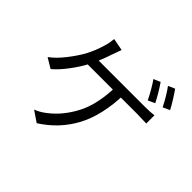

<svg xmlns="http://www.w3.org/2000/svg" viewBox="-191 -1056 1360 1360"><g transform="rotate(45 488.5 -376.0)"><path d="M821.9 -636.7 770 -613.5 762.2 -629.2Q747.2 -658.8 727.6 -692.4Q708 -726 691.2 -748.7L742.1 -770.5Q761.1 -743.7 784 -705.3Q806.9 -667 821.9 -636.7ZM930.8 -676.6 879.3 -653.4Q838.3 -735 798.5 -787.6L848.8 -809.4Q868.2 -781.9 892.6 -742.9Q917.1 -704 930.8 -676.6ZM362.3 -666.9Q362.3 -665.3 361.3 -664.6Q348.3 -624.3 332.4 -585.4Q316.5 -546.5 298 -509.5Q267.9 -449.8 219.4 -385.2Q170.8 -320.6 126.6 -283.7L51.4 -329Q98.9 -363.3 146.9 -424.2Q194.8 -485.1 225.1 -539.3Q257.7 -599.2 280.3 -676Q291 -709.8 294.6 -752.9L386.8 -735.1Q378.8 -712.3 362.3 -666.9ZM787.5 -567.3Q845.9 -567.3 878.4 -572.6V-490.2Q838.4 -492.3 787.5 -492.9H255.5L265.6 -567.3ZM328 57 246.9 1.8Q290.3 -15.1 325.8 -43.3Q417 -111.6 477.8 -226.6Q538.6 -341.6 542.7 -527.3L622.9 -526.7Q616.2 -309.9 541.4 -170.5Q466.6 -31.1 328 57Z"/></g></svg>

Font: Min Sans VF VF
Style: Regular
Weight: 400
Designer: Jinseong-Kim, NotoSansCJK, Nunito
Foundry: Jinseong-Kim
Version: Version 1.420;Glyphs 3.1.2 (3151)